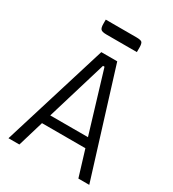

<svg xmlns="http://www.w3.org/2000/svg" viewBox="-188 -887 896 992"><g transform="rotate(30 260.0 -391.0)"><path d="M389 -154H130L84 0H19L212 -625H307L501 0H436ZM372 -210 264 -568H255L147 -210ZM148 -757V-782H330Q358 -782 364.5 -774.5Q371 -767 371 -744V-717H190Q163 -717 155.5 -725.5Q148 -734 148 -757Z"/></g></svg>

Font: Changa ExtraLight
Style: Regular
Weight: 275
Designer: Eduardo Rodriguez Tunni
Foundry: Eduardo Rodriguez Tunni
Version: Version 2.002; ttfautohint (v1.5) -l 8 -r 50 -G 200 -x 14 -H